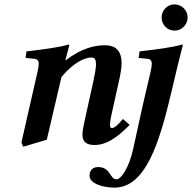

<svg xmlns="http://www.w3.org/2000/svg" viewBox="-20 -651 884 878"><path d="M719 -571C719 -538 745 -511 778 -511C811 -511 838 -538 838 -571C838 -604 811 -631 778 -631C745 -631 719 -604 719 -571ZM786.3 -325.3C798.3 -376 816 -444 816 -444C816 -446.6 814 -447 810 -447C779 -436 690 -424 618 -416L614 -386L656 -382C665 -380.7 674.1 -376 674.1 -359.5C674.1 -350.4 672.1 -337.7 668 -320L635 -179L588 34C570 115 534 169 513 169C481.5 169 486.2 113 429 113C413.6 113 389.5 119 389.5 152.9C389.5 187 448 207 503 207C646 207 708.7 3.9 765 -235ZM280 -375 279 -376 297 -444C297 -446.6 295 -447 291 -447C260 -436 173 -424 101 -416L97 -386L139 -382C148 -380.7 157.1 -376 157.1 -359.5C157.1 -350.4 155 -337.6 151 -320L78 0L86 20L194 -12L261 -298.5C314.5 -364 366.5 -388 398 -388C414.5 -388 419 -378 419 -356C419 -341 414 -312 407 -280L371 -117C364.2 -86 357 -54 357 -37C357 -19 360 12 412 12C464 12 511 -17 573 -80L542 -107C521 -80 502 -65 491 -65C487 -65 483 -69 483 -81C483 -90 485 -104 489 -123L525 -285C533 -321 536 -345 536 -362C536 -424 503 -444 461 -444C417 -444 357.5 -434 280 -375Z"/></svg>

Font: Linux Libertine O
Style: Bold Italic
Weight: 700
Italic angle: -11.5°
Designer: Philipp H. Poll
Foundry: Philipp H. Poll
Version: Version 4.1.0